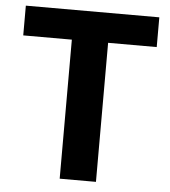

<svg xmlns="http://www.w3.org/2000/svg" viewBox="-51 -744 702 791"><g transform="rotate(5 300.0 -349.0)"><path d="M375 -575V0H225V-575H24V-698H576V-575Z"/></g></svg>

Font: iA Writer Mono V
Style: Regular
Weight: 400
Designer: Mike Abbink, Paul van der Laan, Pieter van Rosmalen
Foundry: Bold Monday
Version: Version 2.000